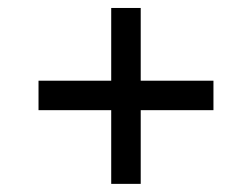

<svg xmlns="http://www.w3.org/2000/svg" viewBox="-20 -596 626 477"><path d="M75.7 -395.5H256.3V-576.2H329.6V-395.5H510.3V-322.3H329.6V-139.2H256.3V-322.3H75.7Z"/></svg>

Font: Andika APac
Style: Regular
Weight: 400
Designer: Victor Gaultney, Annie Olsen, Julie Remington, Don Collingsworth, Eric Hays, Becca Hirsbrunner
Foundry: SIL International
Version: Version 5.000